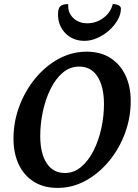

<svg xmlns="http://www.w3.org/2000/svg" viewBox="-20 -908 674 940"><path d="M262 12Q194 12 145.5 -18.5Q97 -49 71.5 -103.5Q46 -158 46 -229Q46 -311 74.5 -387.5Q103 -464 153 -524.5Q203 -585 267.5 -620Q332 -655 404 -655Q472 -655 520 -624.5Q568 -594 594 -539.5Q620 -485 620 -414Q620 -332 592 -256Q564 -180 514 -119.5Q464 -59 399.5 -23.5Q335 12 262 12ZM298 -61Q342 -61 377.5 -91Q413 -121 438 -170.5Q463 -220 476 -279.5Q489 -339 489 -398Q489 -484 457.5 -533Q426 -582 368 -582Q322 -582 286.5 -551.5Q251 -521 226.5 -470.5Q202 -420 189.5 -360.5Q177 -301 177 -243Q177 -157 208.5 -109Q240 -61 298 -61ZM394 -708Q337 -708 300.5 -745Q264 -782 264 -838Q264 -866 275 -877Q286 -888 314 -888Q311 -847 338 -820.5Q365 -794 408 -794Q451 -794 486.5 -820.5Q522 -847 532 -888Q550 -888 561 -882Q572 -876 572 -866Q572 -838 556 -810Q540 -782 514 -759Q488 -736 456.5 -722Q425 -708 394 -708Z"/></svg>

Font: Petrona
Style: Bold Italic
Weight: 700
Italic angle: -9°
Designer: Ringo R. Seeber
Foundry: Ringo R. Seeber
Version: Version 2.001; ttfautohint (v1.8.3)